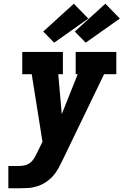

<svg xmlns="http://www.w3.org/2000/svg" viewBox="-20 -1015 666 1035"><path d="M25 0V-120H80Q97 -120 114.5 -124Q132 -128 146 -140.5Q160 -153 168.5 -169Q177 -185 185 -202L209 -251L151 -615H100V-735H319V-615H294L313 -400L399 -615H388V-735H607V-615H541L316 -149Q306 -128 295 -108Q284 -88 269 -70Q251 -49 228.5 -34Q206 -19 181 -11Q156 -3 130.5 -1.5Q105 0 80 0ZM442 -785 383 -845 548 -995 626 -915ZM272 -785 213 -845 378 -995 456 -915Z"/></svg>

Font: Iosevka Etoile Heavy Oblique
Style: Regular
Weight: 900
Italic angle: -9°
Designer: Belleve Invis
Foundry: Belleve Invis
Version: Version 15.5.2; ttfautohint (v1.8.4)